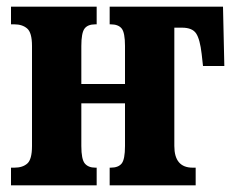

<svg xmlns="http://www.w3.org/2000/svg" viewBox="-20 -556 703 576"><path d="M13 0V-53H23Q48 -53 62 -65.5Q76 -78 76 -118V-418Q76 -458 61.5 -470.5Q47 -483 23 -483H13V-536H270V-483H266Q243 -483 233.5 -470Q224 -457 224 -418V-304H355V-418Q355 -458 345 -470.5Q335 -483 312 -483H309V-536H649L653 -358H589L585 -394Q580 -438 568.5 -455.5Q557 -473 526 -473H503V-118Q503 -53 558 -53H567V0H309V-53H312Q335 -53 345 -65.5Q355 -78 355 -118V-246H224V-118Q224 -78 234.5 -65.5Q245 -53 266 -53H270V0Z"/></svg>

Font: Noto Serif ExtraCondensed ExtraBold
Style: Regular
Weight: 800
Width: 2
Designer: Monotype Design Team
Foundry: Monotype Imaging Inc.
Version: Version 2.013; ttfautohint (v1.8.4.7-5d5b)